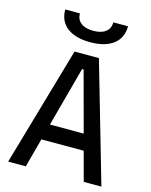

<svg xmlns="http://www.w3.org/2000/svg" viewBox="-132 -993 850 1078"><g transform="rotate(15 293.0 -454.0)"><path d="M22 0 222.2 -693.4H363.8L564 0H461.4L416 -168.9H169.9L124.5 0ZM194.8 -261.7H391.1L297.4 -609.4H288.6ZM293 -766.6Q206.1 -766.6 158.2 -803.7Q110.4 -840.8 110.4 -908.2H195.8Q195.8 -872.6 221.4 -852.8Q247.1 -833 293 -833Q339.4 -833 364.7 -852.8Q390.1 -872.6 390.1 -908.2H475.6Q475.6 -840.8 427.7 -803.7Q379.9 -766.6 293 -766.6Z"/></g></svg>

Font: Cascadia Mono PL
Style: Regular
Weight: 400
Monospace: yes
Designer: Aaron Bell
Foundry: Saja Typeworks
Version: Version 2404.023; ttfautohint (v1.8.4)